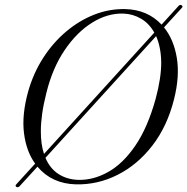

<svg xmlns="http://www.w3.org/2000/svg" viewBox="-20 -749 773 792"><path d="M47.5 22Q41 17.5 47.5 11L125 -74Q88.5 -124 79 -199.5Q69.5 -275 96 -371Q117.5 -447 158 -510Q198.5 -573 252.8 -618.8Q307 -664.5 369.2 -688.8Q431.5 -713 496.5 -711.5Q588 -709.5 646.5 -647.5L716.5 -724.5Q723 -731.5 729.5 -727Q736.5 -723 729.5 -716L656.5 -636Q696.5 -587 709.2 -511.2Q722 -435.5 698 -340Q670 -228 608.5 -148.5Q547 -69 465 -27.8Q383 13.5 293.5 11.5Q194 9 134.5 -61.5L60.5 19.5Q54 25.5 47.5 22ZM148.5 -209Q148 -155 161.5 -114L616.5 -614.5Q595.5 -652 562 -671.8Q528.5 -691.5 489 -693Q423.5 -695 360 -655.5Q296.5 -616 246.5 -542Q196.5 -468 171.5 -366.5Q159.5 -319.5 154 -280.2Q148.5 -241 148.5 -209ZM303 -7Q365.5 -5.5 426.5 -39.8Q487.5 -74 538.2 -148.2Q589 -222.5 622 -341Q645.5 -428.5 645 -493Q644.5 -524.5 639 -551.5Q633.5 -578.5 624 -600L167.5 -98Q186 -54 221.2 -31.2Q256.5 -8.5 303 -7Z"/></svg>

Font: Fraunces 72pt S000 Light
Style: Italic
Weight: 300
Italic angle: -16°
Version: Version 1.000; ttfautohint (v1.8.3)